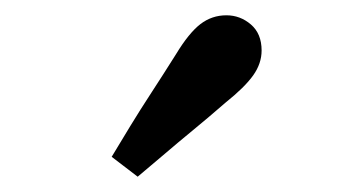

<svg xmlns="http://www.w3.org/2000/svg" viewBox="-20 -789 440 251"><path d="M126 -584Q138 -604 150.5 -624.5Q163 -645 178 -668Q193 -691 210 -718Q227 -746 242 -757.5Q257 -769 276 -769Q294 -769 308 -757Q322 -745 322 -723Q322 -706 311 -690.5Q300 -675 275 -655Q252 -635 232.5 -619Q213 -603 195.5 -588Q178 -573 160 -558Z"/></svg>

Font: Source Serif 4 18pt SemiBold
Style: Regular
Weight: 600
Designer: Frank Grießhammer
Foundry: Adobe Systems Incorporated
Version: Version 4.004;hotconv 1.0.116;makeotfexe 2.5.65601